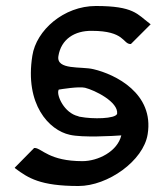

<svg xmlns="http://www.w3.org/2000/svg" viewBox="-20 -610 523 641"><path d="M29 -50 32 -47C74 -16 114 11 242 11C340 11 459 -73 473 -162C495 -298 365 -362 292 -379C252 -389 167 -375 175 -423C184 -479 229 -508 287 -507C396 -507 390 -464 415 -463H417L483 -529L479 -532C438 -563 426 -590 300 -590C193 -590 101 -509 88 -424C62 -261 144 -175 213 -160C255 -150 358 -156 385 -158C372 -104 307 -72 255 -72C145 -72 120 -114 97 -116H94ZM175 -308C175 -310 176 -311 177 -311C183 -312 243 -322 264 -317C296 -309 376 -270 371 -230C365 -213 289 -212 248 -220C245 -220 243 -221 241 -222C194 -233 169 -291 175 -308Z"/></svg>

Font: Charger Pro
Style: BdNarObl
Weight: 700
Designer: Jasper
Foundry: Cannot Into Space Fonts
Version: Version 1.09